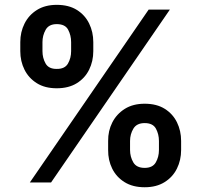

<svg xmlns="http://www.w3.org/2000/svg" viewBox="-20 -768 846 808"><path d="M65.4 -552.7V-590.8Q65.4 -633.3 83.3 -668.9Q101.1 -704.6 135.5 -726.1Q169.9 -747.6 218.8 -747.6Q269.5 -747.6 303.7 -726.1Q337.9 -704.6 355.2 -668.9Q372.6 -633.3 372.6 -590.8V-552.7Q372.6 -510.3 355 -474.6Q337.4 -439 303 -417.7Q268.6 -396.5 218.8 -396.5Q168.9 -396.5 134.8 -418Q100.6 -439.5 83 -474.9Q65.4 -510.3 65.4 -552.7ZM105.5 0 605.5 -727.5H694.8L194.8 0ZM158.7 -590.8V-552.7Q158.7 -523.9 171.9 -500.7Q185.1 -477.5 218.8 -478Q252.9 -477.5 266.1 -500.7Q279.3 -523.9 279.3 -552.7V-590.8Q279.3 -619.1 266.8 -642.8Q254.4 -666.5 218.8 -666.5Q185.5 -666.5 172.1 -642.6Q158.7 -618.7 158.7 -590.8ZM435.1 -136.7V-174.8Q434.6 -217.3 452.6 -252.7Q470.7 -288.1 505.1 -309.8Q539.6 -331.5 588.9 -331.5Q639.2 -331.5 673.3 -310.1Q707.5 -288.6 724.9 -252.9Q742.2 -217.3 742.2 -174.8V-136.7Q742.2 -94.2 724.6 -58.6Q707 -22.9 672.6 -1.5Q638.2 20 588.9 20Q538.6 20 504.2 -1.5Q469.7 -22.9 452.1 -58.6Q434.6 -94.2 435.1 -136.7ZM527.3 -174.8V-136.7Q527.3 -108.4 540.8 -85Q554.2 -61.5 588.9 -61.5Q622.6 -61.5 635.7 -84.7Q648.9 -107.9 648.9 -136.7V-174.8Q648.9 -203.1 636.2 -226.6Q623.5 -250 588.9 -250Q555.2 -250 541.3 -226.6Q527.3 -203.1 527.3 -174.8Z"/></svg>

Font: Inter Tight SemiBold
Style: Regular
Weight: 600
Designer: Rasmus Andersson
Foundry: rsms
Version: Version 3.004; ttfautohint (v1.8.4.7-5d5b)